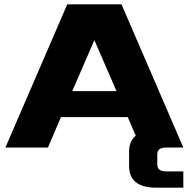

<svg xmlns="http://www.w3.org/2000/svg" viewBox="-20 -680 870 885"><path d="M5 0 290 -660H540L825 0H629L569 -140H261L201 0ZM313 -260H517L415 -495ZM575 20Q575 -80 700 -80L745 0Q705 0 705 32V78Q705 110 745 110H825V185H700Q575 185 575 85Z"/></svg>

Font: Xolonium
Style: Bold
Weight: 700
Designer: Severin Meyer
Version: Version 4.2